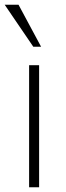

<svg xmlns="http://www.w3.org/2000/svg" viewBox="-27 -786 279 806"><path d="M95.2 0V-512.2H137.2V0ZM112.8 -589.8 -7.3 -766.1H50.8L145.5 -589.8Z"/></svg>

Font: Clear Sans Thin
Style: Regular
Weight: 250
Foundry: Intel Corporation
Version: Version 1.00